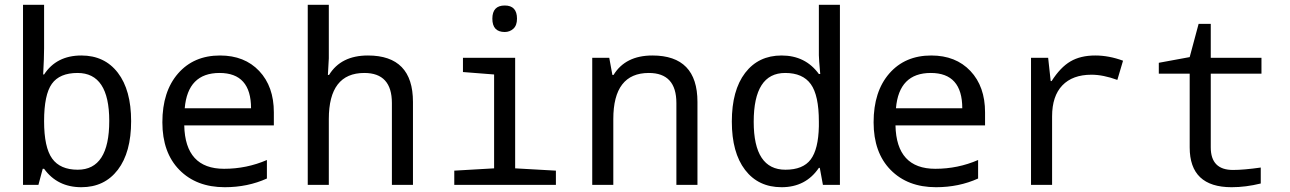

<svg xmlns="http://www.w3.org/2000/svg" viewBox="-20 -780 5441 810"><path d="M166 -67.9H160.2L142.1 0H77.1V-759.8H166V-576.2Q166 -536.6 162.1 -465.8H166Q218.3 -545.9 323.2 -545.9Q421.4 -545.9 477.3 -472.9Q533.2 -399.9 533.2 -269Q533.2 -137.2 477.1 -63.7Q420.9 9.8 323.2 9.8Q222.2 9.8 166 -67.9ZM166 -269Q166 -158.2 200 -111.1Q233.9 -64 308.1 -64Q440.9 -64 440.9 -270Q440.9 -472.2 307.1 -472.2Q231.4 -472.2 198.7 -426.3Q166 -380.4 166 -269Z M1135.3 -251H757.3Q761.2 -67.9 925.3 -67.9Q1020.5 -67.9 1106 -105V-26.9Q1024.9 9.8 928.2 9.8Q808.6 9.8 736.8 -63.2Q665 -136.2 665 -264.2Q665 -394 731.2 -470Q797.4 -545.9 908.2 -545.9Q1011.7 -545.9 1073.5 -480.5Q1135.3 -415 1135.3 -306.2ZM759.3 -323.2H1039.1Q1039.1 -472.2 906.2 -472.2Q772 -472.2 759.3 -323.2Z M1633.3 0V-345.2Q1633.3 -472.2 1517.1 -472.2Q1367.2 -472.2 1367.2 -277.8V0H1278.3V-759.8H1367.2V-534.2L1363.3 -463.9H1368.2Q1418.5 -545.9 1532.2 -545.9Q1722.2 -545.9 1722.2 -350.1V0Z M2109.4 -756.8Q2161.1 -756.8 2161.1 -701.2Q2161.1 -672.9 2145.8 -658.9Q2130.4 -645 2109.4 -645Q2057.1 -645 2057.1 -701.2Q2057.1 -756.8 2109.4 -756.8ZM2064.5 -465.8 1933.1 -476.1V-536.1H2153.3V-69.8L2325.2 -60.1V0H1896.5V-60.1L2064.5 -69.8Z M2833.5 0V-345.2Q2833.5 -472.2 2717.3 -472.2Q2567.4 -472.2 2567.4 -277.8V0H2478.5V-536.1H2550.3L2563.5 -463.9H2568.4Q2618.7 -545.9 2732.4 -545.9Q2922.4 -545.9 2922.4 -350.1V0Z M3438.5 -71.8H3434.6Q3379.4 9.8 3277.3 9.8Q3179.2 9.8 3123.3 -63.2Q3067.4 -136.2 3067.4 -267.1Q3067.4 -398.9 3123.5 -472.4Q3179.7 -545.9 3277.3 -545.9Q3377.9 -545.9 3434.6 -467.8H3440.4Q3434.6 -530.8 3434.6 -546.9V-759.8H3523.4V0H3451.7ZM3434.6 -247.1V-267.1Q3434.6 -377.9 3400.6 -425Q3366.7 -472.2 3292.5 -472.2Q3159.7 -472.2 3159.7 -266.1Q3159.7 -64 3293.5 -64Q3367.7 -64 3400.1 -107.2Q3432.6 -150.4 3434.6 -247.1Z M4135.7 -251H3757.8Q3761.7 -67.9 3925.8 -67.9Q4021 -67.9 4106.4 -105V-26.9Q4025.4 9.8 3928.7 9.8Q3809.1 9.8 3737.3 -63.2Q3665.5 -136.2 3665.5 -264.2Q3665.5 -394 3731.7 -470Q3797.9 -545.9 3908.7 -545.9Q4012.2 -545.9 4074 -480.5Q4135.7 -415 4135.7 -306.2ZM3759.8 -323.2H4039.6Q4039.6 -472.2 3906.7 -472.2Q3772.5 -472.2 3759.8 -323.2Z M4717.8 -523.9 4693.8 -442.9Q4633.8 -464.8 4584.5 -464.8Q4504.9 -464.8 4461.7 -419.7Q4418.5 -374.5 4418.5 -289.1V0H4329.6V-536.1H4401.9L4412.6 -438H4416.5Q4453.6 -496.1 4496.1 -521Q4538.6 -545.9 4600.6 -545.9Q4658.2 -545.9 4717.8 -523.9Z M5298.8 -73.2V-5.9Q5235.4 9.8 5175.8 9.8Q4999 9.8 4999 -158.2V-469.2H4868.7V-515.1L4999 -539.1L5036.6 -679.2H5087.9V-536.1H5301.8V-469.2H5087.9V-158.2Q5087.9 -63 5181.6 -63Q5227.1 -63 5298.8 -73.2Z"/></svg>

Font: Apple Sans Adjectives
Style: Regular
Weight: 400
Monospace: yes
Foundry: Apple Sans Adjectives
Version: Version 0.01